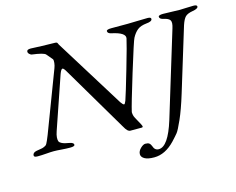

<svg xmlns="http://www.w3.org/2000/svg" viewBox="-114 -830 1477 1201"><g transform="rotate(-15 624.5 -229.0)"><path d="M785 158Q846 158 895 0L1063 -551Q1074 -586 1065.5 -600.5Q1057 -615 1024 -622Q999 -627 999 -642Q999 -653 1030 -653Q1056 -653 1086 -651.5Q1116 -650 1137 -650Q1152 -650 1175.5 -651.5Q1199 -653 1226 -653Q1249 -653 1249 -642Q1249 -628 1213 -622Q1178 -616 1164 -601.5Q1150 -587 1138 -551L1013 -142Q983 -44 956.5 15.5Q930 75 918 90Q906 105 879 134Q816 200 745 200Q703 200 682.5 188Q662 176 662 158Q662 138 680 120.5Q698 103 712 103Q729 103 737 109Q745 115 750 129Q759 158 785 158ZM800 -650Q821 -650 859.5 -651.5Q898 -653 928 -653Q951 -653 951 -642Q951 -625 914 -622Q875 -618 854.5 -601.5Q834 -585 818 -555Q809 -539 750 -346.5Q691 -154 682 -112Q681 -111 682 -100.5Q683 -90 686 -82Q690 -72 700 -54.5Q710 -37 717 -23.5Q724 -10 724 -6Q724 0 716 0H643Q634 0 625 -8Q616 -16 601 -43L357 -456Q341 -485 333 -485Q324 -485 313 -455L197 -117Q189 -94 188 -78.5Q187 -63 190 -54Q193 -45 204.5 -39Q216 -33 226 -30.5Q236 -28 257 -24Q282 -19 282 -6Q282 5 252 5Q226 5 195.5 2.5Q165 0 146 0Q127 0 97.5 2.5Q68 5 42 5Q18 5 18 -6Q18 -25 43 -30Q54 -32 69.5 -34.5Q85 -37 89 -39Q93 -41 101 -44.5Q109 -48 113 -56Q117 -64 122.5 -75.5Q128 -87 136 -108L285 -500Q291 -515 293 -532.5Q295 -550 291 -557L258 -596Q247 -610 169 -620Q164 -621 156 -628Q148 -635 148 -644Q148 -658 173 -658Q195 -657 244.5 -655Q294 -653 333 -653Q337 -653 340 -651.5Q343 -650 344 -648.5Q345 -647 347 -642.5Q349 -638 350 -636L628 -188Q641 -169 648 -169Q653 -169 661 -189Q675 -229 718.5 -379Q762 -529 769 -564Q776 -600 687 -619Q662 -624 662 -639Q662 -650 693 -650Z"/></g></svg>

Font: EB Garamond 12
Style: Italic
Weight: 400
Italic angle: -17°
Version: Version 0.016; ttfautohint (v1.8.4)